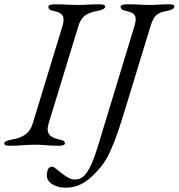

<svg xmlns="http://www.w3.org/2000/svg" viewBox="-40 -673 831 893"><path d="M4 5C54 5 78 0 124 0C167 0 182 5 232 5C248 5 262 2 262 -6C262 -15 257 -20 237 -24C193 -33 172 -51 186 -98L324 -550C338 -597 363 -613 412 -622C435 -626 449 -633 449 -642C449 -650 441 -653 425 -653C375 -653 363 -650 323 -650C280 -650 265 -653 215 -653C199 -653 185 -650 185 -642C185 -633 189 -626 209 -622C253 -613 264 -597 250 -550L112 -98C98 -51 65 -33 16 -24C-7 -20 -20 -15 -20 -6C-20 2 -12 5 4 5ZM267 200C322 200 364 173 401 134C439 94 471 68 535 -142L660 -551C675 -597 686 -613 735 -622C758 -626 771 -633 771 -642C771 -650 764 -653 748 -653C698 -653 693 -650 659 -650C616 -650 602 -653 552 -653C536 -653 521 -650 521 -642C521 -633 526 -626 546 -622C590 -613 599 -597 585 -551L416 5C377 134 347 162 308 162C286 162 266 147 250 135C229 120 213 102 202 102C185 102 178 119 178 147C178 169 207 200 267 200Z"/></svg>

Font: EB Garamond
Style: Italic
Weight: 400
Italic angle: -17.2°
Designer: Georg Duffner and Octavio Pardo
Foundry: Georg Duffner
Version: Version 1.000;PS 001.000;hotconv 1.0.88;makeotf.lib2.5.64775